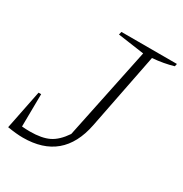

<svg xmlns="http://www.w3.org/2000/svg" viewBox="-154 -763 848 890"><g transform="rotate(30 269.5 -318.5)"><path d="M8 0 50 -209H64L62 -35Q82 -33 105 -33Q168 -33 206 -51.5Q244 -70 277 -119L379 -609L238 -629L242 -645H539L536 -631Q486 -616 425 -611L345 -205Q303 8 91 8Q74 8 53.5 6Q33 4 8 0Z"/></g></svg>

Font: Piazzolla ExtraLight
Style: Italic
Weight: 200
Italic angle: -11.3°
Designer: Juan Pablo del Peral
Foundry: Huerta Tipografica
Version: Version 1.330